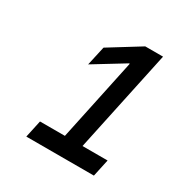

<svg xmlns="http://www.w3.org/2000/svg" viewBox="-155 -802 909 935"><g transform="rotate(30 300.0 -335.0)"><path d="M116 0H496L517 -97H376L498 -670H398L225 -563L201 -455L371 -559H375L277 -97H137Z"/></g></svg>

Font: LT Wave Mono Medium
Style: Italic
Weight: 500
Designer: Daniel Lyons
Version: Version 2.5 (Glyphs App)